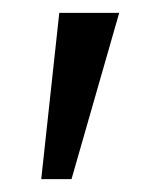

<svg xmlns="http://www.w3.org/2000/svg" viewBox="-20 -720 239 298"><path d="M44 -442 72 -700H165L91 -442Z"/></svg>

Font: Lexend Deca Light
Style: Regular
Weight: 300
Designer: Bonnie Shaver-Troup, Thomas Jockin
Foundry: Lexend
Version: Version 1.008; ttfautohint (v1.8.4.7-5d5b)